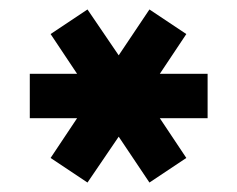

<svg xmlns="http://www.w3.org/2000/svg" viewBox="-20 -752 502 406"><path d="M165 -366 87 -418 143 -502H43V-596H143L87 -680L165 -732L231 -635L296 -732L374 -680L318 -596H419V-502H318L374 -418L296 -366L231 -463Z"/></svg>

Font: Host Grotesk ExtraBold
Style: Regular
Weight: 800
Designer: Doğukan Karapınar
Foundry: Element Type
Version: Version 1.003; ttfautohint (v1.8.4.7-5d5b)